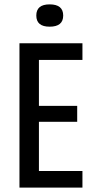

<svg xmlns="http://www.w3.org/2000/svg" viewBox="-20 -858 427 878"><path d="M69 0V-660H357V-584H158V-374H333V-301H158V-76H357V0ZM207 -736Q146 -736 146 -787Q146 -838 207 -838Q269 -838 269 -787Q269 -736 207 -736Z"/></svg>

Font: Bricolage Grotesque 12pt Condensed
Style: Regular
Weight: 400
Width: 3
Designer: Mathieu Triay
Foundry: Atelier Triay
Version: Version 1.001; ttfautohint (v1.8.4.7-5d5b);gftools[0.9.33.de